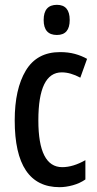

<svg xmlns="http://www.w3.org/2000/svg" viewBox="-20 -766 402 796"><path d="M227 10Q41 10 41 -267Q41 -397 87 -473.5Q133 -550 229 -550Q263 -550 290.5 -542.5Q318 -535 341 -522L313 -444Q272 -466 236 -466Q139 -466 139 -267Q139 -73 238 -73Q283 -73 334 -102V-22Q311 -6 282 2Q253 10 227 10ZM216 -746Q269 -746 269 -683Q269 -621 216 -621Q161 -621 161 -683Q161 -746 216 -746Z"/></svg>

Font: Noto Sans Khmer UI ExtraCondensed Medium
Style: Regular
Weight: 500
Width: 2
Designer: Danh Hong and the Monotype Design Team
Foundry: Monotype Imaging Inc.
Version: Version 2.002; ttfautohint (v1.8.4.7-5d5b)